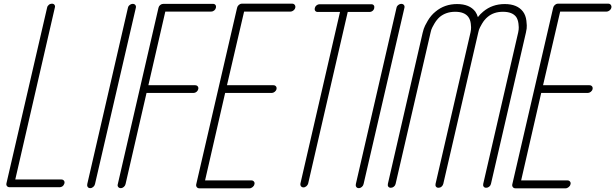

<svg xmlns="http://www.w3.org/2000/svg" viewBox="-20 -821 3342 1043"><path d="M313 154Q322 154 327 160Q332 166 330 175Q328 181 324.5 186Q321 191 315 193.5Q309 196 304 196H32Q23 196 18 190Q13 184 15 175L236 -780Q237 -785 239.5 -788.5Q242 -792 245.5 -795Q249 -798 253.5 -799.5Q258 -801 262 -801Q268 -801 272 -798.5Q276 -796 278 -791Q280 -786 278 -780L63 154Z M454 179 675 -779Q676 -785 680 -789.5Q684 -794 689.5 -797Q695 -800 701 -800Q710 -800 715 -794Q720 -788 718 -779L496 179Q494 188 486.5 194.5Q479 201 470 201Q461 201 456.5 194.5Q452 188 454 179Z M1041 -358Q1049 -358 1054 -352Q1059 -346 1057 -337Q1055 -328 1047.5 -322Q1040 -316 1031 -316H776L662 179Q660 188 652.5 194.5Q645 201 636 201Q627 201 622 194.5Q617 188 620 179L841 -779Q843 -788 850.5 -794Q858 -800 867 -800H1137Q1146 -800 1150.5 -794Q1155 -788 1153 -779Q1151 -770 1143.5 -764Q1136 -758 1127 -758H878L786 -358Z M1456 -316H1203L1094 159H1346Q1352 159 1356 162Q1360 165 1362 169.5Q1364 174 1362 180Q1361 185 1358.5 188.5Q1356 192 1352.5 195Q1349 198 1344.5 200Q1340 202 1336 202H1063Q1054 202 1049 195.5Q1044 189 1046 180L1268 -779Q1270 -788 1277.5 -794.5Q1285 -801 1294 -801H1568Q1576 -801 1581 -794.5Q1586 -788 1584 -779Q1583 -774 1579 -769Q1575 -764 1569 -761Q1563 -758 1558 -758H1306L1213 -358H1465Q1474 -358 1479 -352Q1484 -346 1482 -337Q1480 -328 1472 -322Q1464 -316 1456 -316Z M1997 -798Q2006 -798 2010.5 -792Q2015 -786 2013 -777Q2012 -771 2008 -766Q2004 -761 1998.5 -758.5Q1993 -756 1987 -756H1869L1654 176Q1652 184 1644.5 190.5Q1637 197 1628 197Q1623 197 1618.5 194Q1614 191 1612.5 186Q1611 181 1612 176L1827 -756H1706Q1697 -756 1692.5 -762Q1688 -768 1690 -777Q1692 -786 1699.5 -792Q1707 -798 1716 -798Z M1913 179 2134 -779Q2135 -785 2139 -789.5Q2143 -794 2148.5 -797Q2154 -800 2160 -800Q2169 -800 2174 -794Q2179 -788 2177 -779L1955 179Q1953 188 1945.5 194.5Q1938 201 1929 201Q1920 201 1915.5 194.5Q1911 188 1913 179Z M2821 -758Q2836 -738 2839.5 -708.5Q2843 -679 2841 -666Q2839 -653 2837 -644L2647 178Q2645 187 2637.5 193Q2630 199 2621 199Q2612 199 2607.5 193Q2603 187 2605 178L2795 -645Q2796 -651 2797.5 -660.5Q2799 -670 2796.5 -692Q2794 -714 2784 -729Q2763 -757 2712 -757Q2662 -757 2629 -729Q2611 -714 2598 -691.5Q2585 -669 2582 -659.5Q2579 -650 2578 -644L2388 178Q2387 182 2384.5 186Q2382 190 2378.5 193Q2375 196 2370.5 197.5Q2366 199 2362 199Q2353 199 2348.5 193Q2344 187 2346 178L2536 -645Q2537 -651 2538.5 -660.5Q2540 -670 2537.5 -692Q2535 -714 2524 -729Q2503 -757 2453 -757Q2403 -757 2369 -729Q2352 -714 2339 -691.5Q2326 -669 2323 -659.5Q2320 -650 2319 -644L2129 178Q2127 187 2119.5 193Q2112 199 2103 199Q2094 199 2089.5 193Q2085 187 2087 178L2276 -643Q2278 -651 2282 -664.5Q2286 -678 2303.5 -708Q2321 -738 2346 -758Q2395 -799 2463 -799Q2531 -799 2562 -758Q2571 -745 2576 -728Q2589 -745 2605 -758Q2654 -799 2722 -799Q2790 -799 2821 -758Z M3173 -316H2920L2811 159H3063Q3069 159 3073 162Q3077 165 3079 169.5Q3081 174 3079 180Q3078 185 3075.5 188.5Q3073 192 3069.5 195Q3066 198 3061.5 200Q3057 202 3053 202H2780Q2771 202 2766 195.5Q2761 189 2763 180L2985 -779Q2987 -788 2994.5 -794.5Q3002 -801 3011 -801H3285Q3293 -801 3298 -794.5Q3303 -788 3301 -779Q3300 -774 3296 -769Q3292 -764 3286 -761Q3280 -758 3275 -758H3023L2930 -358H3182Q3191 -358 3196 -352Q3201 -346 3199 -337Q3197 -328 3189 -322Q3181 -316 3173 -316Z"/></svg>

Font: Soda Fountain
Style: ThinOblique
Weight: 400
Version: Version 1.0